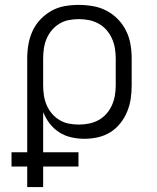

<svg xmlns="http://www.w3.org/2000/svg" viewBox="-20 -558 640 783"><path d="M91 205V121H27V63H91V-320Q91 -349 96 -377.5Q101 -406 113 -432Q125 -458 145 -479Q165 -500 190 -514Q215 -528 243.5 -533Q272 -538 301 -538Q330 -538 359 -533Q388 -528 414 -514.5Q440 -501 460.5 -480Q481 -459 494 -433Q507 -407 512 -378Q517 -349 517 -320V-210Q517 -182 513 -155Q509 -128 498.5 -102.5Q488 -77 470.5 -55Q453 -33 429.5 -18.5Q406 -4 379 2Q352 8 324 8Q297 8 270.5 2Q244 -4 221.5 -18.5Q199 -33 182.5 -54.5Q166 -76 156 -101V63H300V121H156V205ZM301 -50Q322 -50 342.5 -54Q363 -58 381.5 -68Q400 -78 414 -94Q428 -110 436.5 -129Q445 -148 448.5 -168.5Q452 -189 452 -210V-320Q452 -341 448.5 -361.5Q445 -382 436.5 -401Q428 -420 414 -436Q400 -452 381.5 -462Q363 -472 342.5 -476Q322 -480 301 -480Q280 -480 260 -476Q240 -472 222.5 -461.5Q205 -451 191.5 -435Q178 -419 170 -400Q162 -381 159 -360.5Q156 -340 156 -320V-210Q156 -190 159 -169.5Q162 -149 170 -130Q178 -111 191.5 -95Q205 -79 222.5 -68.5Q240 -58 260 -54Q280 -50 301 -50Z"/></svg>

Font: Iosevka Curly Light Extended
Style: Regular
Weight: 300
Width: 7
Monospace: yes
Designer: Belleve Invis
Foundry: Belleve Invis
Version: Version 11.1.0; ttfautohint (v1.8.3)